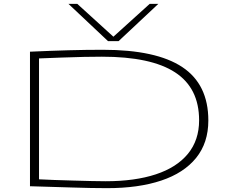

<svg xmlns="http://www.w3.org/2000/svg" viewBox="-20 -969 1191 999"><path d="M537 10Q458 10 352.5 6.5Q247 3 136 0V-700Q245 -705 336.5 -707.5Q428 -710 515 -710Q793 -710 928.5 -620Q1064 -530 1064 -342Q1064 -226 1000.5 -147.5Q937 -69 819 -29.5Q701 10 537 10ZM530 -26Q682 -26 791 -62Q900 -98 958 -169Q1016 -240 1016 -343Q1016 -511 891 -592.5Q766 -674 510 -674Q473 -674 417.5 -673Q362 -672 300 -669.5Q238 -667 183 -665V-36Q217 -34 264 -32.5Q311 -31 362 -29.5Q413 -28 457.5 -27Q502 -26 530 -26ZM804 -949 597 -755H542L336 -949H382L570 -778L759 -949Z"/></svg>

Font: Georama ExtraExtended ExtraLight
Style: Regular
Weight: 200
Width: 8
Designer: Jean-Baptiste Levee
Foundry: Production Type
Version: Version 1.000